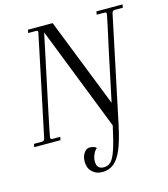

<svg xmlns="http://www.w3.org/2000/svg" viewBox="-135 -726 917 1051"><g transform="rotate(-15 323.5 -201.0)"><path d="M658 -630 655 -612H610Q597 -612 593 -598L467 0Q449 85 428.5 134.5Q408 184 380.5 206Q353 228 315 228Q279 228 257 206Q235 184 235 148Q235 120 248.5 100Q262 80 280 80Q308 80 319 93Q306 103 297.5 122.5Q289 142 289 162Q289 205 330 205Q354 205 370 188.5Q386 172 401 128Q416 84 435 -4L204 -593Q200 -573 194.5 -548Q189 -523 183 -493Q150 -339 118 -186.5Q86 -34 86 -28Q86 -23 89.5 -20.5Q93 -18 97 -18H141L138 0H-11L-8 -18H38Q51 -18 54 -33L110 -298Q174 -601 174 -604Q174 -612 163 -612H119L122 -630H262L461 -125L516 -386Q562 -595 562 -604Q562 -612 551 -612H507L510 -630Z"/></g></svg>

Font: Arapey
Style: Italic
Weight: 400
Italic angle: -12°
Designer: Eduardo Rodriguez Tunni
Foundry: Eduardo Rodriguez Tunni
Version: Version 3.000